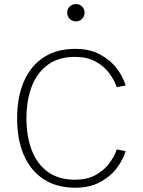

<svg xmlns="http://www.w3.org/2000/svg" viewBox="-20 -899 688 925"><path d="M107.4 -328.6Q107.4 -241.7 133.1 -175Q158.7 -108.4 210.7 -70.8Q262.7 -33.2 341.3 -33.2Q398.4 -33.2 439 -54.9Q479.5 -76.7 505.1 -110.4Q530.8 -144 542.5 -179.2L585.4 -170.9Q573.2 -129.9 542.5 -89.1Q511.7 -48.3 461.9 -21.5Q412.1 5.4 342.3 5.4Q253.4 5.4 190.7 -35.4Q127.9 -76.2 95.2 -150.9Q62.5 -225.6 62.5 -328.6Q62.5 -431.6 95.2 -506.8Q127.9 -582 190.7 -622.8Q253.4 -663.6 342.3 -663.6Q412.1 -663.6 461.9 -636.7Q511.7 -609.9 542.5 -569.3Q573.2 -528.8 585.4 -487.3L542.5 -479Q530.8 -514.2 505.1 -547.9Q479.5 -581.5 439 -603.3Q398.4 -625 341.3 -625Q262.7 -625 210.7 -587.2Q158.7 -549.3 133.1 -482.7Q107.4 -416 107.4 -328.6ZM303.7 -837.9Q303.7 -855.5 315.7 -867.4Q327.6 -879.4 345.7 -879.4Q364.3 -879.4 375.7 -867.4Q387.2 -855.5 387.2 -837.9Q387.2 -820.8 375.7 -808.3Q364.3 -795.9 345.7 -795.9Q327.6 -795.9 315.7 -808.3Q303.7 -820.8 303.7 -837.9Z"/></svg>

Font: Estedad-FD ExtraLight
Style: Regular
Weight: 200
Designer: Amin Abedi
Version: Version 7.3